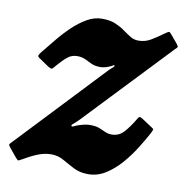

<svg xmlns="http://www.w3.org/2000/svg" viewBox="-114 -600 661 679"><g transform="rotate(10 216.5 -260.0)"><path d="M8.5 -382Q26.5 -404 48 -430.5Q69.5 -457 94.2 -480.8Q119 -504.5 145.5 -519.8Q172 -535 199.5 -535Q228 -535 247.5 -526.8Q267 -518.5 281.5 -508Q296 -497.5 309.2 -489.2Q322.5 -481 339 -481Q363.5 -481 384.2 -493.8Q405 -506.5 428.5 -523.5Q437 -529.5 440 -530.2Q443 -531 449 -523.5L473 -495Q480 -486 479.8 -483.2Q479.5 -480.5 470.5 -472.5L181.5 -168Q171 -157.5 163.8 -151.8Q156.5 -146 158 -143Q160 -139.5 167 -143.2Q174 -147 187 -151Q208 -157.5 223 -157.5Q243.5 -157.5 256.2 -152.5Q269 -147.5 279.5 -142.5Q290 -137.5 303.5 -137.5Q330 -137.5 348.2 -158.5Q366.5 -179.5 382.5 -207Q387.5 -215.5 390.2 -215.8Q393 -216 401 -211.5L437.5 -187.5Q445 -183 444.8 -180Q444.5 -177 439.5 -167Q426 -142 406.8 -111Q387.5 -80 362.8 -51.2Q338 -22.5 308.5 -3.8Q279 15 245.5 15Q215.5 15 193.2 3.5Q171 -8 150.5 -19.8Q130 -31.5 106 -31.5Q81.5 -31.5 57 -21.5Q32.5 -11.5 5.5 4.5Q-3.5 10 -6 10Q-8.5 10 -15.5 2L-42 -30Q-48 -37.5 -47.2 -40.2Q-46.5 -43 -39.5 -49.5L254.5 -361Q261 -367.5 266.8 -372Q272.5 -376.5 271 -379.5Q269.5 -382 265 -378.5Q260.5 -375 251.5 -372Q236.5 -365.5 222 -365.5Q203 -365.5 190.2 -371.5Q177.5 -377.5 165.2 -383.5Q153 -389.5 135.5 -389.5Q116 -389.5 101 -377.2Q86 -365 68 -344Q59 -333 55.8 -330.5Q52.5 -328 39.5 -336L9.5 -356.5Q-1.5 -363 -0.5 -367.5Q0.5 -372 8.5 -382Z"/></g></svg>

Font: Besley* Narrow
Style: Bold Italic
Weight: 700
Width: 4
Italic angle: -13°
Designer: Owen Earl
Foundry: indestructible type*
Version: Version 3.000; ttfautohint (v1.8.3)